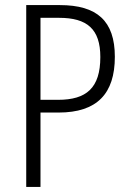

<svg xmlns="http://www.w3.org/2000/svg" viewBox="-20 -734 510 754"><path d="M215 -714H83V0H139V-292H210C361 -292 431 -366 431 -511C431 -652 361 -714 215 -714ZM212 -664C322 -664 374 -620 374 -510C374 -388 319 -342 208 -342H139V-664Z"/></svg>

Font: Noto Sans Thai Cond Light
Style: Regular
Weight: 300
Width: 3
Designer: Monotype Design Team
Foundry: Monotype Imaging Inc.
Version: Version 2.002